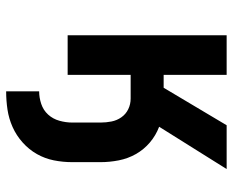

<svg xmlns="http://www.w3.org/2000/svg" viewBox="-88 -482 775 640"><g transform="rotate(90 300.0 -162.5)"><path d="M285 205V95Q306 95 327 88Q348 81 362.5 65Q377 49 383 27.5Q389 6 389 -15V-110Q389 -128 385.5 -146Q382 -164 371.5 -179Q361 -194 344.5 -202Q328 -210 309 -210H230V0H98V-530H230V-320H273L398 -530H544L403 -305Q432 -294 455.5 -274Q479 -254 494 -227.5Q509 -201 515 -170.5Q521 -140 521 -110V-15Q521 16 515 46Q509 76 494 102.5Q479 129 455.5 150Q432 171 404 183.5Q376 196 346 200.5Q316 205 285 205Z"/></g></svg>

Font: Iosevka Curly XBdEx
Style: Regular
Weight: 800
Width: 7
Monospace: yes
Designer: Belleve Invis
Foundry: Belleve Invis
Version: Version 11.1.0; ttfautohint (v1.8.3)